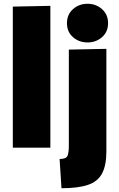

<svg xmlns="http://www.w3.org/2000/svg" viewBox="-20 -783 633 1018"><path d="M48 -748 247 -752V0H48ZM444 -558Q399 -558 367 -586Q335 -614 335 -660Q335 -706 367 -734.5Q399 -763 444 -763Q489 -763 521 -734.5Q553 -706 553 -660Q553 -614 521 -586Q489 -558 444 -558ZM306 215 296 60Q331 60 338 43Q345 26 345 -10V-520L544 -524V20Q544 94 521 137Q498 180 445.5 197.5Q393 215 306 215Z"/></svg>

Font: Murecho Black
Style: Regular
Weight: 900
Designer: Neil Summerour
Foundry: Positype
Version: Version 1.010; ttfautohint (v1.8.3)